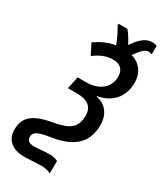

<svg xmlns="http://www.w3.org/2000/svg" viewBox="-307 -943 1045 1243"><g transform="rotate(30 215.5 -321.0)"><path d="M292 213 293 120C280 113 261 106 229 106C187 106 156 112 115 112C78 112 62 99 62 72C62 32 100 19 179 7C328 -16 420 -78 420 -222C420 -307 373 -357 306 -370V-373C410 -391 475 -462 475 -570C475 -644 434 -698 368 -716C401 -761 425 -790 451 -790C462 -790 470 -788 478 -785L479 -849C469 -852 458 -855 442 -855C391 -855 354 -815 316 -761C298 -797 280 -824 260 -849H194L193 -838C216 -798 236 -760 250 -720C193 -711 148 -689 102 -657L142 -578C185 -610 228 -631 280 -631C334 -631 363 -602 363 -551C363 -463 292 -416 201 -416H138L118 -324H185C263 -324 307 -295 307 -226C307 -136 256 -103 154 -85C21 -62 -48 -24 -48 83C-48 154 2 202 94 202C134 202 185 197 224 197C255 197 279 205 292 213Z"/></g></svg>

Font: Noto Sans Display SemiCondensed Medium
Style: Italic
Weight: 500
Width: 4
Italic angle: -12°
Designer: Monotype Design Team
Foundry: Monotype Imaging Inc.
Version: Version 1.900